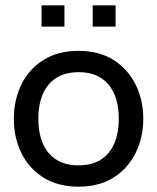

<svg xmlns="http://www.w3.org/2000/svg" viewBox="-20 -691 590 721"><path d="M275 10Q198 10 143.5 -24Q89 -58 60.5 -116Q32 -174 32 -245Q32 -316 60.5 -374Q89 -432 143.5 -466Q198 -500 275 -500Q352 -500 406 -466Q460 -432 489 -374Q518 -316 518 -245Q518 -174 489 -116Q460 -58 406 -24Q352 10 275 10ZM275 -70Q348 -70 387 -116Q426 -162 426 -245Q426 -328 387 -374Q348 -420 275 -420Q202 -420 163 -374Q124 -328 124 -245Q124 -162 163 -116Q202 -70 275 -70ZM328 -591V-671H414V-591ZM136 -591V-671H222V-591Z"/></svg>

Font: Cabin VF Beta
Style: Regular
Weight: 400
Designer: Pablo Impallari
Foundry: Pablo Impallari. http://www.impallari.com Igino Marini. http://www.ikern.com
Version: Version 2.200